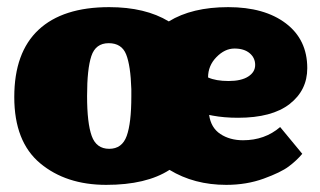

<svg xmlns="http://www.w3.org/2000/svg" viewBox="-20 -508 897 538"><path d="M614 10Q524 10 455 -32Q390 10 277.5 10Q165 10 92.5 -50.5Q20 -111 20 -236Q20 -361 88 -424.5Q156 -488 286 -488Q387 -488 453 -448Q518 -488 619.5 -488Q721 -488 781 -442.5Q841 -397 841 -317Q841 -255 791.5 -216.5Q742 -178 647 -178Q608 -178 576 -184L566 -186Q571 -150 597.5 -132.5Q624 -115 661 -115Q722 -115 765 -152L827 -77Q811 -58 789 -41.5Q767 -25 719 -7.5Q671 10 614 10ZM348 -238V-258Q346 -324 333.5 -355.5Q321 -387 284.5 -387Q248 -387 236 -351Q224 -315 224 -239Q224 -163 237 -127Q250 -91 286 -91Q322 -91 335 -127Q348 -163 348 -238ZM563 -291Q585 -281 620.5 -281Q656 -281 675.5 -293.5Q695 -306 695 -326Q695 -346 679.5 -359Q664 -372 637 -372Q610 -372 586.5 -348Q563 -324 563 -291Z"/></svg>

Font: Wendy One
Style: Regular
Weight: 400
Designer: Alejandro Inler
Foundry: Alejandro Inler
Version: 1.001